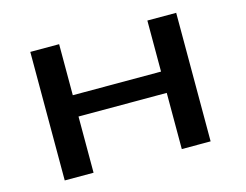

<svg xmlns="http://www.w3.org/2000/svg" viewBox="-96 -855 1293 1010"><g transform="rotate(-15 550.0 -350.0)"><path d="M140 0V-700H297V-422H777.5V-700H934.5V0H777.5V-306H297V0Z"/></g></svg>

Font: Trispace Expanded SemiBold
Style: Regular
Weight: 600
Width: 7
Designer: Tyler Finck
Foundry: Etcetera Type Company
Version: Version 1.210; ttfautohint (v1.8.3)